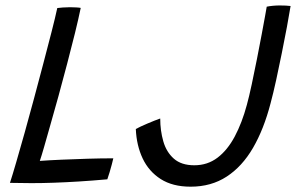

<svg xmlns="http://www.w3.org/2000/svg" viewBox="-20 -675 1086 704"><path d="M16.5 -4.5Q25.5 -32 39.5 -80.2Q53.5 -128.5 70.5 -188.8Q87.5 -249 104.5 -313Q122 -377.5 138.5 -440.8Q155 -504 168.8 -557.2Q182.5 -610.5 190 -645.5Q197 -646.5 210.2 -647.5Q223.5 -648.5 236.5 -648.5Q247 -648.5 259.8 -647.8Q272.5 -647 276 -646Q268 -607 255 -554Q242 -501 226.2 -441.2Q210.5 -381.5 194 -321.2Q177.5 -261 162 -207.5Q150.5 -167 141.5 -135.5Q132.5 -104 126 -85Q160 -87.5 206 -89.5Q252 -91.5 301.5 -93Q351 -94.5 395.5 -94.5Q393.5 -86 390 -72.2Q386.5 -58.5 382 -43.8Q377.5 -29 373.5 -17.5Q317.5 -12.5 268.8 -9.5Q220 -6.5 177 -5Q135 -3.5 95.2 -3.5Q55.5 -3.5 16.5 -4.5ZM679 9.5Q613 9.5 569.2 -18.5Q525.5 -46.5 503 -94.2Q480.5 -142 478 -202Q485 -206 496.2 -211.2Q507.5 -216.5 520.5 -222Q533.5 -227.5 546 -232.5Q558.5 -237.5 567.5 -240.5Q567.5 -196 578.8 -156.8Q590 -117.5 617.5 -93.2Q645 -69 692.5 -69Q741 -69 777.8 -97Q814.5 -125 841 -175Q867.5 -225 885 -290Q893.5 -321 903 -365.5Q912.5 -410 922 -458Q931.5 -506 939.5 -548.8Q947.5 -591.5 952.5 -619.2Q957.5 -647 958 -650.5Q967.5 -652.5 980.5 -653.8Q993.5 -655 1005 -655Q1017.5 -655 1027.8 -654.5Q1038 -654 1045.5 -653Q1040.5 -621.5 1032 -576Q1023.5 -530.5 1013.2 -479.8Q1003 -429 992.5 -381Q982 -333 972 -296Q947.5 -201.5 907.8 -133Q868 -64.5 811.2 -27.5Q754.5 9.5 679 9.5Z"/></svg>

Font: Grandstander Thin Light
Style: Italic
Weight: 300
Italic angle: -15°
Version: Version 1.200